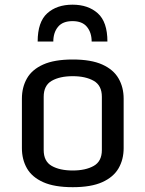

<svg xmlns="http://www.w3.org/2000/svg" viewBox="-20 -778 613 809"><path d="M286.6 10.7Q209 10.7 161.9 -10.5Q114.7 -31.7 93.5 -68.8Q72.3 -106 72.3 -153.8V-362.3Q72.3 -410.2 93.5 -447.5Q114.7 -484.9 161.9 -506.1Q209 -527.3 286.6 -527.3Q363.8 -527.3 410.9 -506.1Q458 -484.9 479.5 -447.5Q501 -410.2 501 -362.3V-153.8Q501 -106 479.5 -68.8Q458 -31.7 410.9 -10.5Q363.8 10.7 286.6 10.7ZM286.6 -59.6Q340.3 -59.6 374.8 -78.9Q409.2 -98.1 409.2 -146V-370.1Q409.2 -418 374.8 -437.5Q340.3 -457 286.6 -457Q231.9 -457 198 -437.5Q164.1 -418 164.1 -370.1V-146Q164.1 -98.1 198 -78.9Q231.9 -59.6 286.6 -59.6ZM138.7 -603Q138.7 -685.5 179 -721.9Q219.2 -758.3 285.6 -758.3Q351.6 -758.3 392.1 -721.9Q432.6 -685.5 432.6 -603H366.2Q366.2 -640.6 346.4 -664.8Q326.7 -689 285.6 -689Q244.1 -689 224.4 -664.8Q204.6 -640.6 204.6 -603Z"/></svg>

Font: Monda
Style: Regular
Weight: 400
Designer: Vernon Adams
Foundry: Vernon Adams
Version: Version 2.100; ttfautohint (v1.8.3)